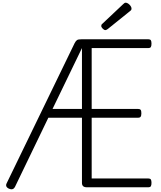

<svg xmlns="http://www.w3.org/2000/svg" viewBox="-20 -1387 1194 1422"><path d="M1080 0H623Q605 0 596 -8Q587 -16 587 -32V-515H338L90 -1Q83 11 72 14Q61 17 45 10Q31 3 27 -7Q23 -17 29 -29L533 -1068Q542 -1085 551 -1090.5Q560 -1096 582 -1096H1080Q1092 -1096 1097 -1089Q1102 -1082 1102 -1064Q1102 -1046 1097 -1038.5Q1092 -1031 1080 -1031H659V-580H1004Q1016 -580 1021.5 -573.5Q1027 -567 1027 -548Q1027 -530 1021.5 -522.5Q1016 -515 1004 -515H659V-65H1080Q1092 -65 1097 -58Q1102 -51 1102 -33Q1102 -15 1097 -7.5Q1092 0 1080 0ZM369 -580H587V-1031ZM761 -1164Q751 -1164 740.5 -1175Q730 -1186 730 -1194Q730 -1198 731 -1202Q732 -1206 737 -1210L893 -1357Q898 -1361 901.5 -1364Q905 -1367 911 -1367Q920 -1367 930 -1360Q940 -1353 947 -1343Q954 -1333 954 -1324Q954 -1318 952 -1314Q950 -1310 942 -1304L778 -1172Q772 -1168 768 -1166Q764 -1164 761 -1164Z"/></svg>

Font: Playwrite FR Moderne Light
Style: Regular
Weight: 300
Version: Version 1.002